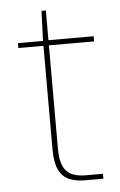

<svg xmlns="http://www.w3.org/2000/svg" viewBox="-49 -666 438 702"><g transform="rotate(-5 170.5 -315.5)"><path d="M236 0Q200 0 175.5 -11Q151 -22 138.5 -49Q126 -76 126 -122V-503H34V-521H126L130 -631H146V-522H312V-503H146V-122Q146 -67 167.5 -42.5Q189 -18 239 -18H302V0Z"/></g></svg>

Font: DM Sans 10pt Thin
Style: Regular
Weight: 250
Version: Version 4.004;gftools[0.9.30]